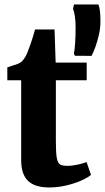

<svg xmlns="http://www.w3.org/2000/svg" viewBox="-20 -836 473 866"><path d="M201.5 9.5Q137.5 9.5 106.5 -20.2Q75.5 -50 75.5 -113.5V-474H13V-532Q25 -536.5 37.2 -540.2Q49.5 -544 59.8 -547.8Q70 -551.5 77 -557.5Q83.5 -564 88.5 -571Q93.5 -578 98 -586.8Q102.5 -595.5 106.5 -607Q112 -620 117.5 -636.2Q123 -652.5 128.5 -670Q134 -687.5 138 -703H226L231 -553.5H371V-474H232V-200Q232 -148 236 -124.2Q240 -100.5 251 -94.2Q262 -88 283.5 -88Q306.5 -88 330.8 -93.5Q355 -99 370.5 -105L390.5 -47Q373 -33 343.2 -20.2Q313.5 -7.5 277 1Q240.5 9.5 201.5 9.5ZM393 -584 317.5 -584.5 313.5 -594.5Q317 -613.5 319 -643.5Q321 -673.5 321 -710.5Q321 -738.5 318 -760.5Q315 -782.5 309.5 -796L313.5 -816H424Q428.5 -804 430.8 -786.2Q433 -768.5 433 -739Q433 -709.5 426 -678.8Q419 -648 409.8 -623Q400.5 -598 393 -584Z"/></svg>

Font: Merriweather 24pt ExtraBold
Style: Regular
Weight: 800
Version: Version 2.100